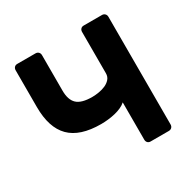

<svg xmlns="http://www.w3.org/2000/svg" viewBox="-156 -852 1000 1004"><g transform="rotate(-30 343.5 -350.0)"><path d="M474 0Q463 0 456.5 -7Q450 -14 450 -25V-250Q438 -239 420.5 -231Q403 -223 382.5 -218Q362 -213 339.5 -210.5Q317 -208 296 -208Q169 -208 109 -268.5Q49 -329 49 -453V-675Q49 -686 55.5 -693Q62 -700 73 -700H183Q194 -700 201 -693Q208 -686 208 -675V-460Q208 -405 235 -379.5Q262 -354 327 -354Q345 -354 366.5 -357.5Q388 -361 406.5 -369Q425 -377 437.5 -391Q450 -405 450 -426V-675Q450 -686 456.5 -693Q463 -700 474 -700H584Q595 -700 602 -693Q609 -686 609 -675V-25Q609 -14 602 -7Q595 0 584 0Z"/></g></svg>

Font: Fz Rubik SemBd
Style: Regular
Weight: 600
Designer: Hubert and Fischer
Foundry: Hubert and Fischer
Version: Vit hóa bi FontZin.com